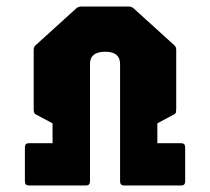

<svg xmlns="http://www.w3.org/2000/svg" viewBox="-20 -570 646 590"><path d="M69 0Q56.5 0 56.5 -12.5V-117.5Q56.5 -130 69 -130H141.5V-191L89 -219Q85.5 -221 84.5 -225.8Q83.5 -230.5 83.5 -235V-416.5Q83.5 -426.5 90 -431.5L214 -544Q220.5 -550 230 -550H375Q384.5 -550 391 -544L515 -431.5Q521.5 -426.5 521.5 -416.5V-235Q521.5 -230.5 520.8 -225.8Q520 -221 516 -219L463.5 -191V-130H536.5Q549 -130 549 -117.5V-12.5Q549 0 536.5 0H361.5Q349 0 349 -12.5V-373.5Q349 -411 303.5 -411Q256.5 -411 256.5 -373.5V-12.5Q256.5 0 244 0Z"/></svg>

Font: Jaro
Style: Regular
Weight: 400
Designer: Agyei Archer, Celine Hurka, Mirko Velimirović
Version: Version 1.000